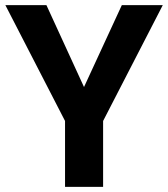

<svg xmlns="http://www.w3.org/2000/svg" viewBox="-20 -731 658 751"><path d="M161.6 -710.9H1L234.4 -257.8V0H383.3V-257.8L616.7 -710.9H456.5L308.6 -390.6Z"/></svg>

Font: Roboto
Style: Bold
Weight: 700
Designer: Google
Version: Version 2.137; 2017